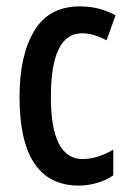

<svg xmlns="http://www.w3.org/2000/svg" viewBox="-20 -570 402 600"><path d="M227 10Q41 10 41 -267Q41 -397 87 -473.5Q133 -550 229 -550Q263 -550 290.5 -542.5Q318 -535 341 -522L313 -444Q272 -466 236 -466Q139 -466 139 -267Q139 -73 238 -73Q283 -73 334 -102V-22Q311 -6 282 2Q253 10 227 10Z"/></svg>

Font: Noto Sans Lao UI ExtCond Med
Style: Regular
Weight: 500
Width: 2
Designer: Monotype Design Team
Foundry: Monotype Imaging Inc.
Version: Version 2.000; ttfautohint (v1.8.4.7-5d5b)